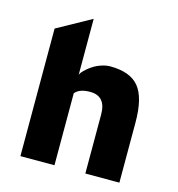

<svg xmlns="http://www.w3.org/2000/svg" viewBox="-98 -731 757 817"><g transform="rotate(15 280.0 -322.5)"><path d="M65 -562 215 -645V-398Q218 -409 238 -426.5Q258 -444 279 -454Q310 -468 335 -468Q424 -468 462.5 -421Q501 -374 501 -265V0H351V-260Q351 -341 281 -341Q234 -341 215 -317V0H65Z"/></g></svg>

Font: Tajawal Black
Style: Regular
Weight: 900
Designer: Boutros Fonts
Foundry: Created by Boutros International 2017
Version: Version 1.700